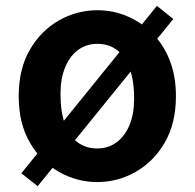

<svg xmlns="http://www.w3.org/2000/svg" viewBox="-20 -609 666 657"><path d="M313 14Q243 14 181.5 -21Q120 -56 82 -121.5Q44 -187 44 -280Q44 -373 82 -438.5Q120 -504 181.5 -539Q243 -574 313 -574Q366 -574 414 -554Q462 -534 500 -496.5Q538 -459 560 -404.5Q582 -350 582 -280Q582 -187 544 -121.5Q506 -56 444.5 -21Q383 14 313 14ZM313 -101Q351 -101 379.5 -122.5Q408 -144 423.5 -182Q439 -220 439 -271Q439 -333 423.5 -375Q408 -417 380 -438Q352 -459 313 -459Q275 -459 246.5 -437.5Q218 -416 202.5 -377.5Q187 -339 187 -288Q187 -227 202 -185Q217 -143 245.5 -122Q274 -101 313 -101ZM109 28 53 -16 517 -589 573 -544Z"/></svg>

Font: Noto Sans TC Thin
Style: Bold
Weight: 700
Version: Version 2.004-H2;hotconv 1.0.118;makeotfexe 2.5.65603